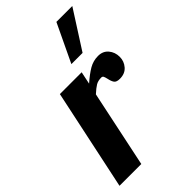

<svg xmlns="http://www.w3.org/2000/svg" viewBox="-267 -823 897 897"><g transform="rotate(-45 181.0 -375.0)"><path d="M295 -750 205 -561H279L400 -750ZM68 -500 -38 0H106L186 -380C201.3 -394 213.8 -403.8 223.5 -409.5C233.2 -415.2 245 -418 259 -418C264.3 -418 268 -416 270 -412C272 -408 274 -401.7 276 -393C278.7 -379.7 282.5 -369.5 287.5 -362.5C292.5 -355.5 302.3 -352 317 -352C339.7 -352 357.3 -359.3 370 -374C382.7 -388.7 389 -405.7 389 -425C389 -445.7 382.8 -463.3 370.5 -478C358.2 -492.7 341.3 -500 320 -500C298.7 -500 278.8 -494.7 260.5 -484C242.2 -473.3 221.7 -458 199 -438L212 -500Z"/></g></svg>

Font: DonutKreme
Style: Regular
Weight: 400
Designer: Impallari Type
Foundry: Impallari Type
Version: Version 2.100